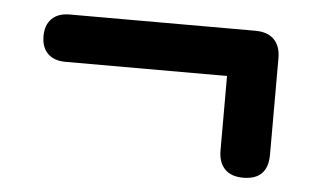

<svg xmlns="http://www.w3.org/2000/svg" viewBox="-34 -485 668 404"><g transform="rotate(5 300.0 -283.0)"><path d="M491.8 -127.2Q466 -127.2 452.8 -141.2Q439.5 -155.1 439.5 -180.5V-337.5H98.5Q74.2 -337.5 60.9 -350.5Q47.5 -363.5 47.5 -387.4Q47.5 -411.3 60.9 -424.4Q74.2 -437.5 98.5 -437.5H490.5Q516.4 -437.5 530.2 -423.7Q544 -409.9 544 -384V-180.5Q544 -127.2 491.8 -127.2Z"/></g></svg>

Font: Nunito ExtraLight
Style: Regular
Weight: 200
Designer: Vernon Adams
Foundry: Vernon Adams
Version: Version 3.602;April 4, 2023;FontCreator 14.0.0.2856 64-bit